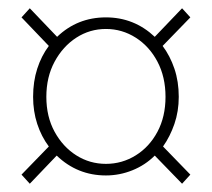

<svg xmlns="http://www.w3.org/2000/svg" viewBox="-20 -562 512 464"><path d="M52 -118 32 -140 98 -208Q80 -232 70 -262.5Q60 -293 60 -328Q60 -365 70 -396Q80 -427 98 -451L32 -520L52 -542L118 -473Q167 -520 236 -520Q304 -520 354 -473L420 -542L440 -520L373 -451Q391 -427 401.5 -396Q412 -365 412 -328Q412 -293 401.5 -262.5Q391 -232 374 -208L440 -140L420 -118L354 -186Q331 -163 300 -150.5Q269 -138 236 -138Q167 -138 117 -186ZM236 -166Q275 -166 308 -186.5Q341 -207 360.5 -243.5Q380 -280 380 -328Q380 -376 360.5 -413Q341 -450 308 -471Q275 -492 236 -492Q197 -492 164.5 -471Q132 -450 112 -413Q92 -376 92 -328Q92 -280 112 -243.5Q132 -207 164.5 -186.5Q197 -166 236 -166Z"/></svg>

Font: Source Sans 3 Variable
Style: Regular
Weight: 200
Designer: Paul D. Hunt
Foundry: Adobe Systems Incorporated
Version: Version 3.026